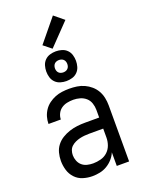

<svg xmlns="http://www.w3.org/2000/svg" viewBox="-178 -1052 856 1141"><g transform="rotate(-20 250.0 -481.0)"><path d="M202 8Q172 8 143 -1Q114 -10 93.5 -32Q73 -54 64.5 -83Q56 -112 56 -141Q56 -167 62.5 -192Q69 -217 84.5 -237Q100 -257 122 -270.5Q144 -284 168.5 -292Q193 -300 218 -303Q243 -306 269 -306H358V-355Q358 -376 351 -397Q344 -418 328 -432Q312 -446 291 -452Q270 -458 249 -458Q229 -458 209.5 -454Q190 -450 174 -439Q158 -428 149 -410Q140 -392 140 -373H62Q62 -396 68.5 -418Q75 -440 88 -459Q101 -478 119.5 -491.5Q138 -505 159 -513.5Q180 -522 203 -525Q226 -528 249 -528Q273 -528 297 -524.5Q321 -521 343 -511Q365 -501 383.5 -485Q402 -469 414 -448Q426 -427 431 -403Q436 -379 436 -355V0H358V-86Q349 -64 332.5 -45.5Q316 -27 295 -14.5Q274 -2 250 3Q226 8 202 8ZM232 -62Q256 -62 280.5 -68.5Q305 -75 323 -91.5Q341 -108 349.5 -131.5Q358 -155 358 -180V-236H269Q254 -236 238.5 -234.5Q223 -233 208.5 -229.5Q194 -226 180 -219.5Q166 -213 155 -203Q144 -193 139 -178.5Q134 -164 134 -149Q134 -131 141 -113Q148 -95 162 -83Q176 -71 194.5 -66.5Q213 -62 232 -62ZM250 -576Q231 -576 212.5 -581.5Q194 -587 180.5 -600.5Q167 -614 161.5 -632.5Q156 -651 156 -670Q156 -689 161.5 -707.5Q167 -726 180.5 -739.5Q194 -753 212.5 -758.5Q231 -764 250 -764Q269 -764 287.5 -758.5Q306 -753 319.5 -739.5Q333 -726 338.5 -707.5Q344 -689 344 -670Q344 -651 338.5 -632.5Q333 -614 319.5 -600.5Q306 -587 287.5 -581.5Q269 -576 250 -576ZM250 -631Q258 -631 265.5 -633.5Q273 -636 278.5 -641.5Q284 -647 286.5 -654.5Q289 -662 289 -670Q289 -678 286.5 -685.5Q284 -693 278.5 -698.5Q273 -704 265.5 -706.5Q258 -709 250 -709Q242 -709 234.5 -706.5Q227 -704 221.5 -698.5Q216 -693 213.5 -685.5Q211 -678 211 -670Q211 -662 213.5 -654.5Q216 -647 221.5 -641.5Q227 -636 234.5 -633.5Q242 -631 250 -631ZM238 -785 188 -825 307 -970 368 -920Z"/></g></svg>

Font: Iosevka Term SS14
Style: Regular
Weight: 400
Monospace: yes
Designer: Belleve Invis
Foundry: Belleve Invis
Version: Version 24.1.1; ttfautohint (v1.8.4)